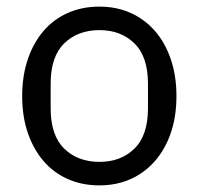

<svg xmlns="http://www.w3.org/2000/svg" viewBox="-20 -548 600 580"><path d="M280 12Q228 12 185 -7Q142 -26 111.5 -61.5Q81 -97 64 -146.5Q47 -196 47 -258Q47 -319 64 -369Q81 -419 111.5 -454.5Q142 -490 185 -509Q228 -528 280 -528Q332 -528 374.5 -509Q417 -490 448 -454.5Q479 -419 496 -369Q513 -319 513 -258Q513 -196 496 -146.5Q479 -97 448 -61.5Q417 -26 374.5 -7Q332 12 280 12ZM280 -59Q345 -59 386 -99Q427 -139 427 -221V-295Q427 -377 386 -417Q345 -457 280 -457Q215 -457 174 -417Q133 -377 133 -295V-221Q133 -139 174 -99Q215 -59 280 -59Z"/></svg>

Font: IBM Plex Sans Thai Looped
Style: Regular
Weight: 400
Designer: Mike Abbink, Paul van der Laan, Pieter van Rosmalen, Ben Mitchell, Mark Frömberg
Foundry: Bold Monday
Version: Version 1.1